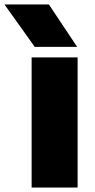

<svg xmlns="http://www.w3.org/2000/svg" viewBox="-85 -836 422 856"><path d="M56 0H261V-580H56ZM133 -816H-65L70 -627H259Z"/></svg>

Font: Bounded
Style: Bold
Weight: 700
Designer: Vlad Churkin
Version: Version 3.0